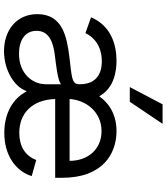

<svg xmlns="http://www.w3.org/2000/svg" viewBox="44 -868 837 965"><g transform="rotate(90 462.5 -385.5)"><path d="M647.7 11.4C758.5 11.4 839.5 -44 865.1 -126.4L784.1 -149.1C762.8 -92.3 713.4 -63.9 647.7 -63.9C550.1 -63.9 481.5 -127.8 477.6 -244.3H873.6V-279.8C873.6 -483 752.8 -552.6 639.2 -552.6C561.8 -552.6 502.5 -520.6 463.8 -465.6C422.6 -541.2 337.4 -552.6 285.5 -552.6C203.1 -552.6 109.4 -524.1 66.8 -424.7L146.3 -396.3C164.8 -436.1 208.8 -478.7 288.4 -478.7C365.1 -478.7 403.4 -437.5 403.4 -367.9V-365.1C403.4 -325.3 362.2 -328.1 262.8 -315.3C161.9 -302.6 51.1 -279.8 51.1 -154.8C51.1 -48.3 133.5 12.8 237.2 12.8C332.4 12.8 416.2 -38.4 437.5 -99.4H440.3C474.8 -32 549.4 11.4 647.7 11.4ZM134.9 -150.6C134.9 -214.5 193.2 -234.4 258.5 -242.9C294 -247.2 389.2 -257.1 403.4 -274.1V-197.4C403.4 -129.3 349.4 -62.5 250 -62.5C183.2 -62.5 134.9 -92.3 134.9 -150.6ZM417.6 -619.3H491.5L602.3 -784.1H504.3ZM477.6 -316.8C483.3 -401.3 543.7 -477.3 639.2 -477.3C730.1 -477.3 788.4 -409.1 788.4 -316.8Z"/></g></svg>

Font: Magic Ui Pro
Style: Regular
Weight: 400
Designer: Stefan Endress, Andreas Faust
Version: Version 1.000;FEAKit 1.0